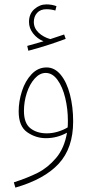

<svg xmlns="http://www.w3.org/2000/svg" viewBox="-20 -624 418 874"><path d="M313 -71Q313 50 247.5 121Q182 192 50 230L43 206Q105 186 151 163Q197 140 235 95.5Q273 51 285 -20Q240 5 189 5Q143 5 104 -22Q65 -49 65 -117Q65 -163 80 -209.5Q95 -256 124 -286.5Q153 -317 192 -317Q229 -317 256.5 -283.5Q284 -250 298.5 -193.5Q313 -137 313 -71ZM288 -44Q289 -54 289 -75Q289 -128 277 -178Q265 -228 242 -260Q219 -292 188 -292Q161 -292 138 -266.5Q115 -241 102 -201Q89 -161 89 -119Q89 -63 118.5 -40Q148 -17 193 -17Q218 -17 243 -24.5Q268 -32 288 -44ZM279 -447Q190 -414 109 -393L104 -415Q152 -428 178 -436Q149 -448 130.5 -472Q112 -496 112 -524Q112 -561 136.5 -582.5Q161 -604 191 -604Q216 -604 237 -596L232 -576Q213 -582 191 -582Q164 -582 149 -565.5Q134 -549 134 -524Q134 -496 155.5 -475.5Q177 -455 209 -446Q232 -453 272 -467Z"/></svg>

Font: Noto Sans Arabic CondThin
Style: Regular
Weight: 250
Width: 3
Designer: Nadine Chahine
Foundry: Monotype Imaging Inc.
Version: Version 1.001